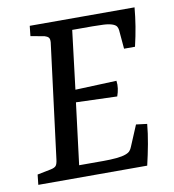

<svg xmlns="http://www.w3.org/2000/svg" viewBox="-69 -630 626 691"><g transform="rotate(-10 244.0 -284.5)"><path d="M405 -429 399 -498Q398 -506 394.5 -511.5Q391 -517 381 -521Q368 -526 347 -527Q326 -528 307 -528H233L207 -314L358 -320Q360 -306 358 -292Q356 -278 351 -264L201 -269L173 -44H262Q287 -44 309 -46Q331 -48 344 -53Q355 -57 360 -63Q365 -69 368 -77L400 -153L440 -148Q437 -114 430 -76Q423 -38 414 0H16L20 -37L70 -47Q84 -50 89 -56Q94 -62 96 -78L149 -497Q150 -510 145.5 -515Q141 -520 131 -523L81 -532L85 -569H468Q465 -535 459.5 -501Q454 -467 445 -429Z"/></g></svg>

Font: Yrsa
Style: Italic
Weight: 400
Italic angle: -7.10001°
Designer: Anna Giedrys (Yrsa+Rasa design), David Brezina (Yrsa art-direction, Rasa art-direction, design)
Foundry: Rosetta Type Foundry
Version: Version 2.004